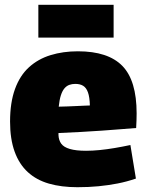

<svg xmlns="http://www.w3.org/2000/svg" viewBox="-20 -771 615 801"><path d="M303 10Q236 10 184 -5Q132 -20 96 -53Q60 -86 41 -138.5Q22 -191 22 -264Q22 -343 42.5 -399.5Q63 -456 101 -490.5Q139 -525 191 -541Q243 -557 305 -557Q431 -557 490.5 -496Q550 -435 550 -298Q550 -287 549.5 -269.5Q549 -252 548 -237Q521 -235 484.5 -232Q448 -229 405.5 -226Q363 -223 317 -220.5Q271 -218 224 -216Q224 -214 224 -212Q224 -210 224 -207Q225 -186 235.5 -171.5Q246 -157 271.5 -149.5Q297 -142 339 -142Q366 -142 396 -145Q426 -148 458.5 -153.5Q491 -159 524 -166L547 -26Q509 -13 470.5 -5.5Q432 2 391 6Q350 10 303 10ZM225 -326Q243 -326 261 -327Q279 -328 296.5 -328.5Q314 -329 329 -330Q344 -331 355 -331Q354 -366 347 -385.5Q340 -405 327 -413Q314 -421 294 -421Q281 -421 269.5 -417Q258 -413 249 -402.5Q240 -392 234 -373.5Q228 -355 225 -326ZM140 -614V-751H454V-614Z"/></svg>

Font: Georama ExtraBold
Style: Regular
Weight: 800
Designer: Jean-Baptiste Levee
Foundry: Production Type
Version: Version 1.001